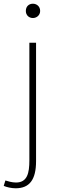

<svg xmlns="http://www.w3.org/2000/svg" viewBox="-53 -757 318 1033"><path d="M31 256C105 256 141 211 141 110V-527H105V106C105 174 94 225 33 225C11 225 -11 218 -24 214L-33 243C-18 250 9 256 31 256ZM124 -660C144 -660 163 -675 163 -698C163 -723 144 -737 124 -737C103 -737 86 -723 86 -698C86 -675 103 -660 124 -660Z"/></svg>

Font: Noto Sans CJK KR Thin
Style: Regular
Weight: 250
Designer: Ryoko NISHIZUKA (kana & ideographs); Paul D. Hunt (Latin, Greek & Cyrillic); Wenlong ZHANG (bopomofo); Sandoll Communica
Foundry: Adobe Systems Incorporated
Version: Version 1.002;PS 1.002;hotconv 1.0.82;makeotf.lib2.5.63406